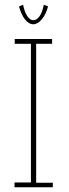

<svg xmlns="http://www.w3.org/2000/svg" viewBox="-20 -787 290 807"><path d="M41 0V-20H110V-603H42V-623H199V-603H132V-19H202V0ZM164 -767 182 -760Q173 -726 155.5 -705.5Q138 -685 120 -685Q101 -685 85 -705.5Q69 -726 60 -760L77 -767Q83 -737 94.5 -719.5Q106 -702 120 -702Q134 -702 146 -718.5Q158 -735 164 -767Z"/></svg>

Font: Inconsolata UltraCondensed ExtraLight
Style: Regular
Weight: 200
Width: 1
Monospace: yes
Designer: Raph Levien, Cyreal, Brenton Simpson
Foundry: Raph Levien, Cyreal, Google
Version: Version 3.100; ttfautohint (v1.8.4.7-5d5b)